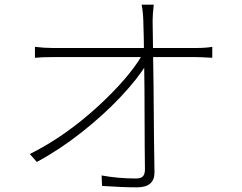

<svg xmlns="http://www.w3.org/2000/svg" viewBox="-20 -788 1040 824"><path d="M635 -699 639 -414Q641 -142 643 -48Q643 16 568 16Q508 16 418 10L416 -35Q487 -22 563 -22Q585 -22 593.5 -31.5Q602 -41 602 -61Q602 -122 601 -163L600 -410L599 -484Q597 -663 595 -699Q594 -736 588 -768H640Q635 -728 635 -699ZM208 -582H449H570H683H773H820Q863 -582 891 -587V-540Q840 -543 820 -543H571H449H337H251H208Q159 -543 130 -540V-587Q169 -582 208 -582ZM401 -332Q533 -454 589 -550L609 -551L610 -515Q572 -451 498 -372.5Q424 -294 329.5 -219.5Q235 -145 138 -93L108 -127Q259 -202 401 -332Z"/></svg>

Font: Merged Yaku Han JP ExtraLight
Style: Regular
Weight: 250
Designer: Ryoko NISHIZUKA 西塚涼子 (kana, bopomofo & ideographs); Paul D. Hunt (Latin, Greek & Cyrillic); Sandoll Communications 산돌커뮤니
Foundry: Adobe
Version: Version 2.004